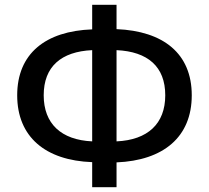

<svg xmlns="http://www.w3.org/2000/svg" viewBox="-20 -770 874 804"><path d="M366 14H468V-90C664 -98 783 -196 783 -371C783 -546 664 -640 468 -648V-750H366V-647C170 -640 52 -545 52 -371C52 -197 170 -98 366 -91ZM366 -178C236 -184 163 -252 163 -371C163 -491 236 -554 366 -560ZM468 -560C599 -554 672 -491 672 -371C672 -252 599 -184 468 -178Z"/></svg>

Font: Noto Sans CJK HK Medium
Style: Regular
Weight: 500
Designer: Ryoko NISHIZUKA 西塚涼子 (kana, bopomofo & ideographs); Paul D. Hunt (Latin, Greek & Cyrillic); Sandoll Communications 산돌커뮤니
Foundry: Adobe
Version: Version 2.004;hotconv 1.0.118;makeotfexe 2.5.65603